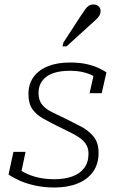

<svg xmlns="http://www.w3.org/2000/svg" viewBox="-20 -826 527 857"><path d="M223 11Q178 11 138.5 2.5Q99 -6 68.5 -19.5Q38 -33 18 -47L40 -148H94L69 -29Q59 -37 53.5 -47Q48 -57 46.5 -68Q45 -79 46 -85Q65 -68 91.5 -54.5Q118 -41 151 -33.5Q184 -26 223 -26Q267 -26 301.5 -38Q336 -50 355.5 -75.5Q375 -101 375 -140Q375 -165 363.5 -182.5Q352 -200 332.5 -213Q313 -226 288 -238Q263 -250 235 -264Q201 -281 171.5 -297.5Q142 -314 124.5 -339Q107 -364 107 -407Q107 -451 130 -482.5Q153 -514 194.5 -530.5Q236 -547 292 -547Q338 -547 370.5 -539Q403 -531 424 -520.5Q445 -510 455 -503L434 -410H380L400 -500Q406 -497 410.5 -491.5Q415 -486 419 -479.5Q423 -473 424 -466Q413 -478 394.5 -488Q376 -498 350.5 -504Q325 -510 292 -510Q222 -510 187 -483.5Q152 -457 152 -411Q152 -379 167.5 -359.5Q183 -340 210 -326.5Q237 -313 273 -296Q307 -279 341 -261.5Q375 -244 397.5 -216.5Q420 -189 420 -144Q420 -94 395.5 -59.5Q371 -25 326.5 -7Q282 11 223 11ZM343 -759Q353 -774 360.5 -784.5Q368 -795 376.5 -800.5Q385 -806 397 -806Q412 -806 420.5 -797.5Q429 -789 429 -777Q429 -766 423.5 -756.5Q418 -747 408 -738Q398 -729 386 -718L277 -619H259L263 -636Z"/></svg>

Font: Roboto Serif 20pt Thin
Style: Italic
Weight: 250
Italic angle: -10°
Version: Version 1.007